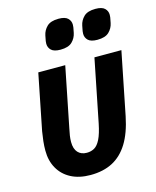

<svg xmlns="http://www.w3.org/2000/svg" viewBox="-114 -825 742 915"><g transform="rotate(-15 257.0 -367.5)"><path d="M237 -525 178 -230Q174 -212 171.5 -195.5Q169 -179 169 -164Q169 -130 185 -112.5Q201 -95 229 -95Q250 -95 266.5 -104.5Q283 -114 296 -140Q309 -166 319 -215L381 -525H514L452 -215Q436 -136 405 -86Q374 -36 328 -12Q282 12 219 12Q163 12 123 -9Q83 -30 61.5 -68Q40 -106 40 -156Q40 -179 42.5 -202Q45 -225 49 -249L104 -525ZM235 -602Q203 -602 189.5 -615Q176 -628 176 -647Q176 -652 177 -660Q178 -668 182 -686Q187 -711 205.5 -729Q224 -747 263 -747Q295 -747 308.5 -734Q322 -721 322 -702Q322 -697 321 -689Q320 -681 316 -663Q311 -638 292.5 -620Q274 -602 235 -602ZM417 -602Q385 -602 371.5 -615Q358 -628 358 -647Q358 -652 359 -660Q360 -668 364 -686Q369 -711 387.5 -729Q406 -747 445 -747Q477 -747 490.5 -734Q504 -721 504 -702Q504 -697 503 -689Q502 -681 498 -663Q493 -638 474.5 -620Q456 -602 417 -602Z"/></g></svg>

Font: IBM Plex Sans Condensed
Style: Bold Italic
Weight: 700
Width: 3
Italic angle: -11.31°
Designer: Mike Abbink, Paul van der Laan, Pieter van Rosmalen
Foundry: Bold Monday
Version: Version 3.201